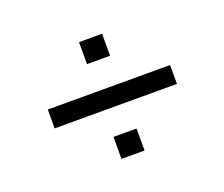

<svg xmlns="http://www.w3.org/2000/svg" viewBox="-83 -654 805 689"><g transform="rotate(-20 320.0 -309.0)"><path d="M86 -271H553V-343H86ZM274 -86H362V-170H274ZM274 -448H362V-532H274Z"/></g></svg>

Font: Telex Regular
Style: Regular
Weight: 400
Designer: Andres Torresi
Foundry: Andres Torresi
Version: Version 1.001